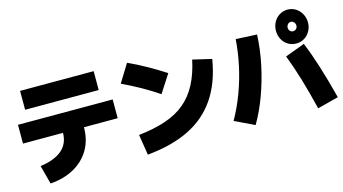

<svg xmlns="http://www.w3.org/2000/svg" viewBox="-93 -1205 2828 1582"><g transform="rotate(-15 1320.5 -414.5)"><path d="M128.9 -135.6Q252.2 -152.2 315 -207.2Q377.8 -262.2 377.8 -353.3V-352.2H36.7V-512.2H844.4V-352.2H556.7V-353.3Q556.7 -245.6 510 -164.4Q463.3 -83.3 376.7 -33.9Q290 15.6 171.1 24.4ZM125.6 -616.7V-777.8H753.3V-616.7Z M978.9 -173.3Q1111.1 -187.8 1209.4 -221.1Q1307.8 -254.4 1377.2 -312.2Q1446.7 -370 1492.2 -456.7Q1537.8 -543.3 1562.2 -660L1723.3 -622.2Q1691.1 -426.7 1602.2 -295.6Q1513.3 -164.4 1366.1 -91.1Q1218.9 -17.8 1006.7 2.2ZM1244.4 -450Q1172.2 -498.9 1096.7 -541.1Q1021.1 -583.3 942.2 -620L1036.7 -773.3Q1115.6 -737.8 1192.2 -694.4Q1268.9 -651.1 1343.3 -603.3Z M2290 -708.9Q2290 -748.9 2307.8 -782.2Q2325.6 -815.6 2357.2 -835Q2388.9 -854.4 2426.7 -854.4Q2464.4 -854.4 2495.6 -835Q2526.7 -815.6 2545 -782.2Q2563.3 -748.9 2563.3 -708.9Q2563.3 -670 2545 -636.7Q2526.7 -603.3 2495.6 -584.4Q2464.4 -565.6 2426.7 -565.6Q2388.9 -565.6 2357.2 -584.4Q2325.6 -603.3 2307.8 -636.7Q2290 -670 2290 -708.9ZM2464.4 -708.9Q2464.4 -725.6 2453.3 -737.8Q2442.2 -750 2426.7 -750Q2411.1 -750 2400.6 -737.8Q2390 -725.6 2390 -708.9Q2390 -692.2 2400.6 -681.1Q2411.1 -670 2426.7 -670Q2442.2 -670 2453.3 -681.1Q2464.4 -692.2 2464.4 -708.9ZM2461.1 -3.3Q2425.6 -150 2390.6 -266.7Q2355.6 -383.3 2316.7 -484.4L2484.4 -546.7Q2525.6 -445.6 2563.3 -325.6Q2601.1 -205.6 2641.1 -50ZM1761.1 -83.3Q1815.6 -180 1855.6 -286.7Q1895.6 -393.3 1920 -506.1Q1944.4 -618.9 1952.2 -730L2132.2 -721.1Q2126.7 -595.6 2100 -468.9Q2073.3 -342.2 2030 -223.3Q1986.7 -104.4 1927.8 -3.3Z"/></g></svg>

Font: Paperlogy 9 Black
Style: Regular
Weight: 900
Designer: redesigned by Lee Juim, glyphs from Gmarket Sans & Montserrat
Foundry: PT&
Version: Version 1.001